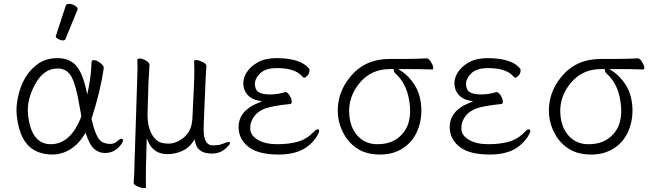

<svg xmlns="http://www.w3.org/2000/svg" viewBox="-20 -779 3346 984"><path d="M317 -750Q319 -759 334 -759Q349 -759 363.5 -750.5Q378 -742 378 -732Q378 -730 377 -729L315 -578Q313 -572 302 -572Q291 -572 278.5 -579Q266 -586 266 -590V-594ZM512 -432Q495 -312 449 -170Q471 -71 502 -52Q518 -43 541 -41.5Q564 -40 579.5 -54Q595 -68 602 -68Q609 -68 610 -60.5Q611 -53 599.5 -37Q588 -21 567.5 -8Q547 5 517 5Q487 5 463.5 -15Q440 -35 422 -89L418 -99L413 -90Q382 -39 339 -13Q296 13 248 13Q200 13 162 -6Q82 -46 66 -185Q61 -229 72 -280Q96 -396 175 -452Q216 -481 275 -481Q334 -481 368 -445Q402 -409 422 -318L427 -295L432 -318Q447 -389 449 -458Q450 -471 460 -471Q474 -471 492 -458Q510 -445 512 -432ZM240 -40Q343 -40 397 -183Q392 -210 387 -238Q371 -337 348 -382.5Q325 -428 275 -428Q203 -428 159 -345.5Q115 -263 124 -188Q141 -40 240 -40Z M839 11Q769 11 741 -50L732 -69L728 78Q727 129 728 183Q726 185 715.5 185Q705 185 685.5 176.5Q666 168 665 159V157Q669 108 669 70L683 -367Q686 -435 684 -473Q685 -479 697 -479Q709 -479 726.5 -469.5Q744 -460 746 -449V-446Q746 -433 744 -407Q742 -381 741 -359L736 -193Q736 -103 781 -62Q801 -43 843 -43Q885 -43 924 -76Q963 -109 966 -172L975 -363Q977 -412 975 -468Q975 -471 986.5 -471Q998 -471 1017 -462Q1036 -453 1038 -442Q1034 -392 1033 -355L1024 -139Q1023 -104 1025 -89Q1032 -34 1070 -34Q1104 -34 1123 -42.5Q1142 -51 1150 -51Q1170 -51 1146 -27Q1114 8 1066 8Q990 8 980 -53L978 -65L971 -55Q949 -21 913 -5Q877 11 839 11Z M1441 -307H1443Q1453 -307 1463.5 -290.5Q1474 -274 1475 -260.5Q1476 -247 1468 -246Q1377 -237 1339 -223Q1301 -209 1281 -180.5Q1261 -152 1262.5 -118Q1264 -84 1302 -62Q1340 -40 1401 -40Q1462 -40 1507 -53Q1552 -66 1589 -104Q1600 -116 1607 -116Q1623 -116 1609.5 -90Q1596 -64 1569 -39Q1513 13 1409.5 13Q1306 13 1256.5 -24Q1207 -61 1203 -119Q1198 -211 1307 -253L1323 -260L1306 -263Q1269 -270 1249 -292.5Q1229 -315 1227 -346.5Q1225 -378 1244.5 -408.5Q1264 -439 1302 -460Q1340 -481 1396 -481Q1499 -481 1547 -444Q1565 -429 1566 -422Q1567 -403 1556 -392Q1545 -381 1540.5 -381Q1536 -381 1532 -384L1524 -393Q1486 -430 1400 -430Q1340 -430 1312.5 -402.5Q1285 -375 1286.5 -345.5Q1288 -316 1307.5 -305.5Q1327 -295 1365 -295Q1403 -295 1441 -307Z M2196 -423Q2129 -425 2069 -425H2021L2035 -416Q2074 -391 2103.5 -346Q2133 -301 2138.5 -236.5Q2144 -172 2121 -113.5Q2098 -55 2047.5 -21Q1997 13 1929 13Q1861 13 1816 -14.5Q1771 -42 1744 -89Q1717 -136 1712 -189Q1703 -300 1777.5 -388.5Q1852 -477 1978 -477H2060Q2114 -477 2165 -480H2166Q2177 -480 2188 -462.5Q2199 -445 2200 -434Q2201 -423 2196 -423ZM1997 -425H1979Q1881 -425 1822 -352.5Q1763 -280 1770 -193Q1775 -123 1814 -81.5Q1853 -40 1913.5 -40Q1974 -40 2013 -67Q2090 -121 2081 -232.5Q2072 -344 2008 -401Q1999 -409 1999 -417V-418Z M2523 -307H2525Q2535 -307 2545.5 -290.5Q2556 -274 2557 -260.5Q2558 -247 2550 -246Q2459 -237 2421 -223Q2383 -209 2363 -180.5Q2343 -152 2344.5 -118Q2346 -84 2384 -62Q2422 -40 2483 -40Q2544 -40 2589 -53Q2634 -66 2671 -104Q2682 -116 2689 -116Q2705 -116 2691.5 -90Q2678 -64 2651 -39Q2595 13 2491.5 13Q2388 13 2338.5 -24Q2289 -61 2285 -119Q2280 -211 2389 -253L2405 -260L2388 -263Q2351 -270 2331 -292.5Q2311 -315 2309 -346.5Q2307 -378 2326.5 -408.5Q2346 -439 2384 -460Q2422 -481 2478 -481Q2581 -481 2629 -444Q2647 -429 2648 -422Q2649 -403 2638 -392Q2627 -381 2622.5 -381Q2618 -381 2614 -384L2606 -393Q2568 -430 2482 -430Q2422 -430 2394.5 -402.5Q2367 -375 2368.5 -345.5Q2370 -316 2389.5 -305.5Q2409 -295 2447 -295Q2485 -295 2523 -307Z M3278 -423Q3211 -425 3151 -425H3103L3117 -416Q3156 -391 3185.5 -346Q3215 -301 3220.5 -236.5Q3226 -172 3203 -113.5Q3180 -55 3129.5 -21Q3079 13 3011 13Q2943 13 2898 -14.5Q2853 -42 2826 -89Q2799 -136 2794 -189Q2785 -300 2859.5 -388.5Q2934 -477 3060 -477H3142Q3196 -477 3247 -480H3248Q3259 -480 3270 -462.5Q3281 -445 3282 -434Q3283 -423 3278 -423ZM3079 -425H3061Q2963 -425 2904 -352.5Q2845 -280 2852 -193Q2857 -123 2896 -81.5Q2935 -40 2995.5 -40Q3056 -40 3095 -67Q3172 -121 3163 -232.5Q3154 -344 3090 -401Q3081 -409 3081 -417V-418Z"/></svg>

Font: LXGW WenKai Lite Light
Style: Regular
Weight: 300
Designer: LXGW / Fontworks Inc.
Foundry: LXGW / Fontworks Inc.
Version: Version 1.511; March 25, 2025